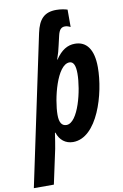

<svg xmlns="http://www.w3.org/2000/svg" viewBox="-163 -829 722 1124"><g transform="rotate(-10 198.5 -266.5)"><path d="M132 -654 -56 236H63L107 31C111 8 117 -26 122 -62H125C139 -17 173 10 218 10C363 10 436 -240 436 -396C436 -504 395 -555 327 -555C283 -555 246 -533 211 -481H209C221 -515 226 -535 232 -562L245 -618C253 -652 265 -665 288 -665C300 -665 312 -660 320 -656V-759C305 -764 280 -769 254 -769C183 -769 149 -733 132 -654ZM197 -95C169 -95 155 -117 155 -162C155 -255 202 -453 277 -453C300 -453 312 -430 312 -381C312 -282 267 -95 197 -95Z"/></g></svg>

Font: Noto Sans ExtraCondensed
Style: Bold Italic
Weight: 700
Width: 2
Italic angle: -12°
Designer: Monotype Design Team
Foundry: Monotype Imaging Inc.
Version: Version 2.013